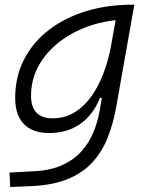

<svg xmlns="http://www.w3.org/2000/svg" viewBox="-20 -542 626 797"><path d="M22.5 234.4 19.5 174.3 120.1 168.9Q189.9 165.5 238.5 143.3Q287.1 121.1 318.6 85.7Q350.1 50.3 367.9 6.8Q385.7 -36.6 393.6 -82.5L402.8 -135.7H395Q367.2 -65.9 313.5 -27.8Q259.8 10.3 184.1 10.3Q115.2 10.3 79.1 -27.1Q43 -64.5 43 -135.3Q43 -223.1 79.6 -294.7Q116.2 -366.2 181.9 -417Q247.6 -467.8 335.9 -495.1Q424.3 -522.5 528.3 -522.5H537.6L462.4 -98.1Q450.2 -29.3 427.2 28.8Q404.3 86.9 364.5 130.9Q324.7 174.8 262.7 200.7Q200.7 226.6 110.4 230.5ZM460 -458.5Q359.9 -446.8 280.5 -403.3Q201.2 -359.9 155 -293Q108.9 -226.1 108.9 -144Q108.9 -50.8 199.2 -50.8Q259.8 -50.8 307.9 -88.1Q356 -125.5 389.6 -192.6Q423.3 -259.8 440.4 -348.6L443.8 -368.2V-367.7Z"/></svg>

Font: Cascadia Code Light
Style: Italic
Weight: 300
Italic angle: -10°
Monospace: yes
Designer: Aaron Bell
Foundry: Saja Typeworks
Version: Version 2404.023; ttfautohint (v1.8.4)